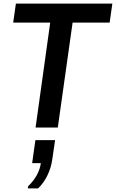

<svg xmlns="http://www.w3.org/2000/svg" viewBox="-20 -706 642 1063"><path d="M177 0 258 -581H53L68 -686H602L587 -581H382L300 0ZM134 337 136 325Q166 296 184 263Q202 230 206 197H158L176 70H285L269 179Q263 222 243 264Q223 306 191 337Z"/></svg>

Font: Chivo Medium Medium
Style: Italic
Weight: 500
Italic angle: -8.05°
Version: Version 2.002